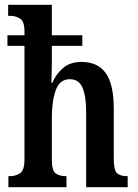

<svg xmlns="http://www.w3.org/2000/svg" viewBox="-20 -780 573 800"><path d="M15 0V-46H21Q46 -46 64 -58.5Q82 -71 82 -117V-589H11V-633H82V-649Q82 -691 63.5 -702.5Q45 -714 23 -714H14V-760H196V-633H323V-589H196V-514Q196 -492 195 -469Q194 -446 194 -435H198Q212 -469 241.5 -495.5Q271 -522 320 -522Q387 -522 420.5 -475.5Q454 -429 454 -327V-118Q454 -71 467.5 -58.5Q481 -46 509 -46H512V0H339V-314Q339 -378 324 -414Q309 -450 271 -450Q229 -450 212.5 -404.5Q196 -359 196 -291V-113Q196 -69 212 -57.5Q228 -46 255 -46H257V0Z"/></svg>

Font: Noto Serif ExtraCondensed SemiBold
Style: Regular
Weight: 600
Width: 2
Designer: Monotype Design Team
Foundry: Monotype Imaging Inc.
Version: Version 2.015; ttfautohint (v1.8.4.7-5d5b)